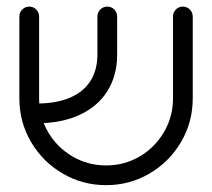

<svg xmlns="http://www.w3.org/2000/svg" viewBox="-20 -543 633 573"><path d="M37.8 -249.3V-493.7Q37.8 -505.9 46.5 -514.6Q55.2 -523.3 67.4 -523.3Q79.6 -523.3 88.1 -514.6Q96.7 -505.9 96.7 -493.7V-249.3Q96.7 -194.8 123.5 -148.9Q150.4 -103 196.3 -76.1Q242.2 -49.3 296.7 -49.3Q351.1 -49.3 396.9 -76.1Q442.6 -103 469.4 -148.9Q496.3 -194.8 496.3 -249.3V-493.7Q496.3 -505.9 504.8 -514.6Q513.3 -523.3 525.6 -523.3Q537.8 -523.3 546.5 -514.6Q555.2 -505.9 555.2 -493.7V-249.3Q555.2 -178.9 520.4 -119.4Q485.6 -60 426.3 -25.2Q367 9.6 296.7 9.6Q226.3 9.6 166.9 -25.2Q107.4 -60 72.6 -119.4Q37.8 -178.9 37.8 -249.3ZM270.7 -380.4V-493.7Q270.7 -505.9 279.4 -514.6Q288.1 -523.3 300.4 -523.3Q312.6 -523.3 321.1 -514.6Q329.6 -505.9 329.6 -493.7V-380.4Q329.6 -317.8 300.7 -271.5Q271.9 -225.2 217.8 -200.2Q163.7 -175.2 90.4 -175.2V-234.1Q147.8 -234.1 188.3 -251.3Q228.9 -268.5 249.8 -301.3Q270.7 -334.1 270.7 -380.4Z"/></svg>

Font: 26F Galaxy Hebrew Medium
Style: Regular
Weight: 500
Designer: C₂₉H₂₅N₃O₅
Version: Version 1.000